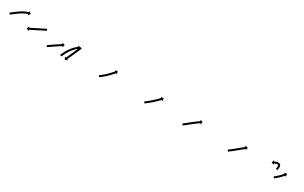

<svg xmlns="http://www.w3.org/2000/svg" viewBox="108 -1137 2992 1890"><g transform="rotate(30 1604.0 -192.0)"><path d="M-20.2 -202.7C-20.6 -202.3 -21.1 -202 -21.6 -201.6L-10.1 -185.3C-9.6 -185.7 -9.1 -186 -8.6 -186.4L-8.5 -186.4L-8.5 -186.4C-7.1 -187.4 -5.6 -188.5 -4.2 -189.5L-4.2 -189.5L-4.2 -189.6C-1.9 -191.2 0.4 -192.9 2.6 -194.6L2.6 -194.6L2.6 -194.6C5.6 -196.9 8.6 -199.2 11.5 -201.4L11.5 -201.4L11.6 -201.4C15.1 -204.1 18.7 -206.9 22.2 -209.6L22.2 -209.6L22.2 -209.6C26.2 -212.6 30.2 -215.7 34.2 -218.7L34.2 -218.7L34.2 -218.7C38.6 -221.9 42.9 -225.2 47.3 -228.4C47.3 -228.4 47.3 -228.4 47.3 -228.4C47.3 -228.3 47.3 -228.3 47.3 -228.3C51.9 -231.7 56.5 -234.9 61.1 -238.2C61.1 -238.2 61.1 -238.2 61.1 -238.1C61.1 -238.1 61.1 -238.1 61.1 -238.1C65.8 -241.4 70.6 -244.5 75.4 -247.7C75.4 -247.7 75.3 -247.6 75.3 -247.6C75.3 -247.6 75.3 -247.6 75.3 -247.6C80 -250.6 84.8 -253.6 89.6 -256.4C89.6 -256.4 89.6 -256.4 89.5 -256.4C89.5 -256.4 89.5 -256.4 89.5 -256.4C94.1 -259 98.8 -261.6 103.5 -264.1C103.5 -264.1 103.5 -264.1 103.4 -264.1C103.4 -264 103.3 -264 103.3 -264C107.7 -266.2 112.1 -268.4 116.6 -270.4C116.6 -270.4 116.5 -270.4 116.5 -270.3C116.4 -270.3 116.4 -270.3 116.4 -270.3C120.3 -272 124.2 -273.6 128.2 -275.1C128.2 -275.1 128.1 -275 128.1 -275C128 -275 128 -275 128 -275C131.1 -276.1 134.3 -277.2 137.6 -278.1C137.6 -278.1 137.5 -278.1 137.5 -278.1C137.4 -278.1 137.4 -278.1 137.4 -278.1C139.5 -278.7 141.7 -279.2 143.8 -279.8C143.8 -279.8 143.8 -279.8 143.8 -279.8C143.7 -279.7 143.7 -279.7 143.7 -279.7C144.5 -279.9 145.3 -280.1 146.1 -280.3L148.9 -267.4L166.6 -295L139 -312.7L141.8 -299.8C140.9 -299.6 140.1 -299.4 139.3 -299.2C139.3 -299.2 139.2 -299.2 139.2 -299.2C139.2 -299.2 139.1 -299.2 139.1 -299.2C136.7 -298.6 134.4 -298 132 -297.3C132 -297.3 132 -297.3 131.9 -297.3C131.9 -297.3 131.8 -297.3 131.8 -297.3C128.3 -296.2 124.8 -295.1 121.4 -293.9C121.4 -293.9 121.3 -293.8 121.3 -293.8C121.2 -293.8 121.1 -293.8 121.1 -293.8C116.9 -292.2 112.7 -290.5 108.5 -288.7C108.5 -288.7 108.4 -288.7 108.4 -288.6C108.3 -288.6 108.3 -288.6 108.3 -288.6C103.6 -286.5 98.9 -284.2 94.3 -281.9C94.3 -281.9 94.3 -281.9 94.2 -281.8C94.2 -281.8 94.2 -281.8 94.2 -281.8C89.2 -279.2 84.3 -276.5 79.5 -273.7C79.5 -273.7 79.5 -273.7 79.4 -273.7C79.4 -273.6 79.4 -273.6 79.4 -273.6C74.4 -270.6 69.4 -267.6 64.5 -264.5C64.5 -264.5 64.5 -264.5 64.5 -264.5C64.5 -264.4 64.4 -264.4 64.4 -264.4C59.5 -261.2 54.6 -257.9 49.8 -254.6C49.8 -254.6 49.8 -254.6 49.7 -254.6C49.7 -254.6 49.7 -254.6 49.7 -254.6C45 -251.3 40.3 -247.9 35.6 -244.6C35.6 -244.6 35.6 -244.5 35.5 -244.5C35.5 -244.5 35.5 -244.5 35.5 -244.5C31.1 -241.3 26.6 -238 22.2 -234.7L22.2 -234.7L22.2 -234.7C18.1 -231.6 14.1 -228.5 10.1 -225.5L10.1 -225.5L10.1 -225.5C6.5 -222.7 2.9 -220 -0.6 -217.3L-0.6 -217.3L-0.6 -217.3C-3.5 -215.1 -6.5 -212.8 -9.4 -210.6L-9.4 -210.6L-9.4 -210.6C-11.6 -209 -13.8 -207.3 -16 -205.7L-16 -205.7L-16 -205.7C-17.4 -204.7 -18.8 -203.7 -20.2 -202.7L-20.2 -202.7ZM386.1 -230.1C386.7 -230.4 387.3 -230.7 387.9 -231L378.9 -248.9C378.3 -248.6 377.7 -248.3 377.1 -248C375.4 -247.1 373.8 -246.3 372.1 -245.4C369.5 -244.1 366.9 -242.8 364.3 -241.5C360.9 -239.8 357.6 -238.1 354.2 -236.4C350.2 -234.4 346.2 -232.4 342.2 -230.4C337.8 -228.1 333.3 -225.9 328.9 -223.6C324.1 -221.2 319.3 -218.9 314.6 -216.5C309.7 -214 304.8 -211.5 299.8 -209C294.9 -206.5 290 -204.1 285.1 -201.6C280.3 -199.2 275.6 -196.8 270.8 -194.4C266.4 -192.2 261.9 -189.9 257.5 -187.7C253.5 -185.7 249.5 -183.6 245.5 -181.6C242.1 -179.9 238.8 -178.2 235.4 -176.5C232.8 -175.2 230.2 -173.9 227.6 -172.6C225.9 -171.8 224.3 -170.9 222.6 -170.1C222 -169.8 221.4 -169.5 220.8 -169.2L214.9 -181L204.6 -149.8L235.7 -139.6L229.8 -151.3C230.4 -151.6 231 -151.9 231.6 -152.2C233.3 -153.1 234.9 -153.9 236.6 -154.8C239.2 -156.1 241.8 -157.4 244.4 -158.7C247.8 -160.4 251.1 -162.1 254.5 -163.8C258.5 -165.8 262.5 -167.8 266.5 -169.8C270.9 -172 275.4 -174.3 279.8 -176.5C284.6 -178.9 289.3 -181.3 294.1 -183.7C299 -186.2 303.9 -188.7 308.8 -191.2C313.8 -193.6 318.7 -196.1 323.6 -198.6C328.3 -201 333.1 -203.4 337.9 -205.8C342.3 -208 346.8 -210.3 351.2 -212.5C355.2 -214.5 359.2 -216.5 363.2 -218.5C366.6 -220.2 369.9 -221.9 373.3 -223.6C375.9 -225 378.5 -226.3 381.1 -227.6C382.8 -228.4 384.4 -229.3 386.1 -230.1Z M458 -108.8C457.5 -108.4 457.1 -108.1 456.6 -107.8L468 -91.4C468.5 -91.7 468.9 -92 469.4 -92.3C470.7 -93.3 472.1 -94.2 473.4 -95.1C475.5 -96.6 477.6 -98 479.6 -99.4C482.3 -101.3 485 -103.1 487.7 -105C490.9 -107.2 494.1 -109.4 497.3 -111.5L497.3 -111.5L497.3 -111.5C500.8 -114 504.4 -116.4 508 -118.8L508 -118.8L508 -118.8C511.8 -121.4 515.6 -124 519.4 -126.6L519.4 -126.6L519.4 -126.6C523.4 -129.2 527.3 -131.9 531.3 -134.5L531.3 -134.5L531.3 -134.5C535.3 -137.2 539.2 -139.8 543.2 -142.5C547 -145 550.9 -147.5 554.7 -150.1C558.3 -152.5 561.9 -154.8 565.5 -157.2C568.7 -159.3 572 -161.4 575.2 -163.5C577.9 -165.3 580.6 -167.1 583.4 -168.9C585.5 -170.3 587.6 -171.6 589.7 -173C591 -173.9 592.4 -174.8 593.7 -175.7C594.2 -176 594.7 -176.3 595.2 -176.6L602.4 -165.6L609.1 -197.6L577 -204.4L584.2 -193.3C583.7 -193 583.3 -192.7 582.8 -192.4C581.4 -191.5 580.1 -190.6 578.7 -189.8C576.6 -188.4 574.5 -187 572.4 -185.6C569.7 -183.9 567 -182.1 564.2 -180.3C561 -178.2 557.8 -176 554.5 -173.9C550.9 -171.5 547.3 -169.2 543.7 -166.8C539.8 -164.2 536 -161.7 532.1 -159.1C528.1 -156.5 524.2 -153.8 520.2 -151.2L520.2 -151.2L520.2 -151.2C516.2 -148.5 512.2 -145.8 508.3 -143.2L508.3 -143.2L508.3 -143.2C504.4 -140.6 500.6 -138 496.7 -135.4L496.7 -135.4L496.7 -135.4C493.1 -132.9 489.6 -130.5 486 -128.1L486 -128.1L486 -128C482.8 -125.9 479.6 -123.7 476.4 -121.5C473.7 -119.6 471 -117.7 468.3 -115.9C466.2 -114.4 464.1 -113 462 -111.6C460.7 -110.6 459.3 -109.7 458 -108.8ZM771.4 -247.4C771.7 -248 772 -248.6 772.2 -249.2L754 -257.3C753.7 -256.7 753.4 -256.1 753.2 -255.5C752.4 -253.8 751.6 -252.1 750.9 -250.4C749.7 -247.7 748.5 -245.1 747.3 -242.4C745.8 -239 744.2 -235.5 742.7 -232.1C740.9 -228 739 -223.9 737.2 -219.9C735.2 -215.3 733.2 -210.8 731.1 -206.2C728.9 -201.3 726.8 -196.5 724.6 -191.6C722.4 -186.6 720.1 -181.6 717.9 -176.5C715.6 -171.5 713.4 -166.5 711.1 -161.5C709 -156.6 706.8 -151.7 704.6 -146.9C702.6 -142.3 700.5 -137.8 698.5 -133.2C696.7 -129.1 694.9 -125.1 693 -121C691.5 -117.5 690 -114.1 688.4 -110.7C687.2 -108 686 -105.3 684.9 -102.7C684.1 -101 683.3 -99.3 682.6 -97.6C682.3 -97 682 -96.4 681.8 -95.7L669.7 -101.1L681.4 -70.5L712 -82.2L700 -87.6C700.3 -88.2 700.6 -88.8 700.8 -89.4C701.6 -91.1 702.3 -92.8 703.1 -94.5C704.3 -97.2 705.5 -99.8 706.7 -102.5C708.2 -105.9 709.8 -109.4 711.3 -112.8C713.1 -116.9 714.9 -121 716.8 -125.1C718.8 -129.6 720.8 -134.2 722.9 -138.7C725 -143.6 727.2 -148.4 729.4 -153.3C731.6 -158.3 733.9 -163.4 736.1 -168.4C738.4 -173.4 740.6 -178.4 742.9 -183.5C745 -188.3 747.2 -193.2 749.4 -198C751.4 -202.6 753.5 -207.1 755.5 -211.7C757.3 -215.8 759.1 -219.9 761 -223.9C762.5 -227.4 764 -230.8 765.6 -234.3C766.8 -236.9 767.9 -239.6 769.1 -242.2C769.9 -243.9 770.7 -245.7 771.4 -247.4ZM619.8 -92.5C619.5 -91.8 619.3 -91.2 619 -90.5L637.7 -83.3C637.9 -83.9 638.2 -84.6 638.4 -85.2L638.4 -85.2L638.4 -85.2C639.1 -87.1 639.9 -88.9 640.6 -90.7C640.6 -90.7 640.6 -90.7 640.6 -90.7C640.6 -90.7 640.6 -90.7 640.6 -90.7C641.8 -93.5 643 -96.3 644.2 -99.1C644.2 -99.1 644.2 -99.1 644.1 -99.1C644.1 -99.1 644.1 -99.1 644.1 -99.1C645.7 -102.7 647.4 -106.3 649.1 -109.9C649.1 -109.9 649.1 -109.9 649 -109.9C649 -109.9 649 -109.8 649 -109.8C651.1 -114.1 653.1 -118.3 655.3 -122.5C655.3 -122.5 655.3 -122.5 655.2 -122.5C655.2 -122.4 655.2 -122.4 655.2 -122.4C657.7 -127.1 660.2 -131.7 662.8 -136.3C662.8 -136.3 662.7 -136.3 662.7 -136.2C662.7 -136.2 662.7 -136.2 662.7 -136.2C665.5 -141.1 668.4 -145.9 671.4 -150.7C671.4 -150.7 671.4 -150.7 671.4 -150.6C671.4 -150.6 671.3 -150.6 671.3 -150.6C674.5 -155.5 677.8 -160.3 681.1 -165.2C681.1 -165.2 681.1 -165.1 681 -165.1C681 -165 681 -165 681 -165C684.4 -169.8 687.9 -174.5 691.5 -179.1C691.5 -179.1 691.4 -179.1 691.4 -179.1C691.4 -179 691.4 -179 691.4 -179C694.9 -183.4 698.5 -187.8 702.3 -192.1C702.3 -192.1 702.2 -192.1 702.2 -192.1C702.2 -192 702.1 -192 702.1 -192C705.7 -196 709.3 -199.9 713 -203.8C713 -203.8 713 -203.8 712.9 -203.7C712.9 -203.7 712.9 -203.7 712.9 -203.7C716.2 -207.1 719.7 -210.5 723.1 -213.8C723.1 -213.8 723.1 -213.8 723.1 -213.7C723.1 -213.7 723 -213.7 723 -213.7C726 -216.4 729 -219.2 732.1 -221.8C732.1 -221.8 732.1 -221.8 732.1 -221.8C732 -221.8 732 -221.7 732 -221.7C734.4 -223.8 736.8 -225.8 739.3 -227.8C739.3 -227.8 739.2 -227.8 739.2 -227.8C739.2 -227.7 739.2 -227.7 739.2 -227.7C740.8 -229 742.4 -230.2 744 -231.5C744 -231.5 743.9 -231.5 743.9 -231.5C743.9 -231.5 743.9 -231.4 743.9 -231.4C744.5 -231.9 745.1 -232.3 745.6 -232.8L753.6 -222.3L758.1 -254.7L725.6 -259.2L733.6 -248.7C733 -248.2 732.4 -247.8 731.8 -247.3C731.8 -247.3 731.8 -247.3 731.8 -247.3C731.7 -247.3 731.7 -247.3 731.7 -247.3C730.1 -246 728.4 -244.7 726.7 -243.4C726.7 -243.4 726.7 -243.4 726.7 -243.3C726.7 -243.3 726.6 -243.3 726.6 -243.3C724.1 -241.2 721.6 -239.1 719.1 -237C719.1 -237 719 -237 719 -236.9C719 -236.9 719 -236.9 719 -236.9C715.7 -234.1 712.6 -231.3 709.5 -228.4C709.5 -228.4 709.4 -228.3 709.4 -228.3C709.4 -228.3 709.3 -228.3 709.3 -228.3C705.7 -224.8 702.1 -221.3 698.6 -217.7C698.6 -217.7 698.6 -217.7 698.6 -217.7C698.5 -217.6 698.5 -217.6 698.5 -217.6C694.7 -213.6 690.9 -209.5 687.2 -205.3C687.2 -205.3 687.2 -205.3 687.1 -205.2C687.1 -205.2 687.1 -205.2 687.1 -205.2C683.2 -200.7 679.4 -196.1 675.7 -191.5C675.7 -191.5 675.7 -191.4 675.7 -191.4C675.7 -191.4 675.6 -191.3 675.6 -191.3C671.9 -186.5 668.3 -181.6 664.7 -176.7C664.7 -176.7 664.7 -176.6 664.7 -176.6C664.7 -176.6 664.6 -176.5 664.6 -176.5C661.2 -171.5 657.8 -166.5 654.5 -161.4C654.5 -161.4 654.5 -161.4 654.5 -161.3C654.5 -161.3 654.4 -161.3 654.4 -161.3C651.3 -156.3 648.3 -151.3 645.4 -146.2C645.4 -146.2 645.4 -146.2 645.4 -146.2C645.3 -146.1 645.3 -146.1 645.3 -146.1C642.7 -141.3 640 -136.5 637.5 -131.7C637.5 -131.7 637.5 -131.7 637.5 -131.6C637.5 -131.6 637.4 -131.6 637.4 -131.6C635.2 -127.2 633.1 -122.9 631 -118.5C631 -118.5 631 -118.4 630.9 -118.4C630.9 -118.4 630.9 -118.4 630.9 -118.4C629.2 -114.6 627.5 -110.9 625.8 -107.1C625.8 -107.1 625.8 -107.1 625.8 -107.1C625.8 -107.1 625.8 -107 625.8 -107C624.5 -104.1 623.3 -101.2 622.1 -98.3C622.1 -98.3 622.1 -98.3 622.1 -98.2C622.1 -98.2 622.1 -98.2 622.1 -98.2C621.3 -96.3 620.6 -94.4 619.8 -92.5L619.8 -92.5Z M1050.1 -108.8C1049.6 -108.5 1049.1 -108.1 1048.5 -107.8L1060 -91.4C1060.5 -91.7 1061 -92.1 1061.6 -92.5L1061.6 -92.5L1061.6 -92.5C1063.1 -93.5 1064.5 -94.6 1066 -95.6L1066 -95.6L1066 -95.6C1068.3 -97.3 1070.6 -98.9 1072.8 -100.6C1072.8 -100.6 1072.8 -100.6 1072.8 -100.6C1072.9 -100.6 1072.9 -100.6 1072.9 -100.6C1075.8 -102.8 1078.7 -105 1081.6 -107.2C1081.6 -107.2 1081.6 -107.2 1081.6 -107.2C1081.6 -107.2 1081.6 -107.2 1081.6 -107.2C1085 -109.9 1088.4 -112.6 1091.7 -115.2C1091.7 -115.2 1091.7 -115.3 1091.8 -115.3C1091.8 -115.3 1091.8 -115.3 1091.8 -115.3C1095.5 -118.3 1099.2 -121.4 1102.9 -124.5C1102.9 -124.5 1102.9 -124.5 1102.9 -124.6C1102.9 -124.6 1102.9 -124.6 1102.9 -124.6C1106.8 -127.9 1110.7 -131.3 1114.5 -134.8C1114.5 -134.8 1114.5 -134.8 1114.5 -134.8C1114.5 -134.8 1114.6 -134.8 1114.6 -134.8C1118.5 -138.4 1122.4 -142 1126.2 -145.7C1126.2 -145.7 1126.3 -145.7 1126.3 -145.7C1126.3 -145.7 1126.3 -145.8 1126.3 -145.8C1130.1 -149.4 1133.9 -153.2 1137.7 -156.9C1137.7 -156.9 1137.7 -157 1137.7 -157C1137.8 -157 1137.8 -157 1137.8 -157C1141.4 -160.7 1145 -164.4 1148.6 -168.1C1148.6 -168.1 1148.6 -168.1 1148.6 -168.2C1148.6 -168.2 1148.6 -168.2 1148.6 -168.2C1152 -171.7 1155.3 -175.3 1158.6 -178.8L1158.6 -178.9L1158.6 -178.9C1161.6 -182.1 1164.5 -185.3 1167.4 -188.6L1167.5 -188.6L1167.5 -188.6C1169.9 -191.4 1172.4 -194.2 1174.9 -197L1174.9 -197L1174.9 -197C1176.8 -199.2 1178.7 -201.3 1180.6 -203.5C1181.9 -204.9 1183.1 -206.3 1184.3 -207.7C1184.8 -208.2 1185.2 -208.7 1185.6 -209.2L1195.5 -200.5L1193.4 -233.2L1160.7 -231.1L1170.6 -222.4C1170.2 -221.9 1169.7 -221.4 1169.3 -220.9C1168.1 -219.5 1166.8 -218.1 1165.6 -216.7C1163.7 -214.5 1161.8 -212.4 1159.9 -210.2L1159.9 -210.2L1159.9 -210.2C1157.5 -207.5 1155 -204.7 1152.5 -201.9L1152.6 -202L1152.6 -202C1149.7 -198.8 1146.8 -195.6 1143.9 -192.4L1143.9 -192.4L1143.9 -192.4C1140.6 -188.9 1137.4 -185.4 1134.1 -181.9C1134.1 -181.9 1134.1 -181.9 1134.1 -181.9C1134.1 -182 1134.1 -182 1134.1 -182C1130.6 -178.3 1127.1 -174.7 1123.5 -171C1123.5 -171 1123.5 -171.1 1123.6 -171.1C1123.6 -171.1 1123.6 -171.1 1123.6 -171.1C1119.9 -167.4 1116.2 -163.8 1112.4 -160.2C1112.4 -160.2 1112.4 -160.2 1112.5 -160.2C1112.5 -160.2 1112.5 -160.2 1112.5 -160.2C1108.7 -156.6 1104.9 -153.1 1101.1 -149.6C1101.1 -149.6 1101.1 -149.6 1101.1 -149.6C1101.1 -149.6 1101.1 -149.7 1101.1 -149.7C1097.4 -146.3 1093.6 -143 1089.9 -139.7C1089.9 -139.7 1089.9 -139.7 1089.9 -139.7C1089.9 -139.8 1089.9 -139.8 1089.9 -139.8C1086.3 -136.7 1082.7 -133.7 1079.1 -130.8C1079.1 -130.8 1079.1 -130.8 1079.2 -130.8C1079.2 -130.8 1079.2 -130.8 1079.2 -130.8C1075.9 -128.2 1072.6 -125.6 1069.3 -123C1069.3 -123 1069.3 -123 1069.4 -123C1069.4 -123.1 1069.4 -123.1 1069.4 -123.1C1066.6 -120.9 1063.7 -118.8 1060.9 -116.6C1060.9 -116.6 1060.9 -116.7 1060.9 -116.7C1060.9 -116.7 1061 -116.7 1061 -116.7C1058.8 -115.1 1056.5 -113.4 1054.3 -111.8L1054.3 -111.9L1054.4 -111.9C1052.9 -110.9 1051.5 -109.8 1050.1 -108.8L1050.1 -108.8Z M1566.1 -108.8C1565.6 -108.5 1565.1 -108.1 1564.5 -107.8L1576 -91.4C1576.5 -91.7 1577 -92.1 1577.6 -92.5L1577.6 -92.5L1577.6 -92.5C1579.1 -93.5 1580.5 -94.6 1582 -95.6L1582 -95.6L1582 -95.6C1584.3 -97.3 1586.6 -98.9 1588.9 -100.6C1588.9 -100.6 1588.9 -100.6 1588.9 -100.6C1588.9 -100.6 1588.9 -100.6 1588.9 -100.6C1591.9 -102.8 1594.8 -105 1597.7 -107.2C1597.7 -107.2 1597.7 -107.2 1597.7 -107.2C1597.7 -107.2 1597.7 -107.2 1597.7 -107.2C1601.2 -109.9 1604.6 -112.5 1608 -115.2C1608 -115.2 1608 -115.2 1608 -115.2C1608 -115.3 1608 -115.3 1608 -115.3C1611.8 -118.3 1615.6 -121.3 1619.3 -124.4C1619.3 -124.4 1619.3 -124.4 1619.3 -124.4C1619.3 -124.5 1619.4 -124.5 1619.4 -124.5C1623.3 -127.8 1627.3 -131.1 1631.2 -134.5C1631.2 -134.5 1631.3 -134.5 1631.3 -134.5C1631.3 -134.6 1631.3 -134.6 1631.3 -134.6C1635.4 -138.1 1639.4 -141.6 1643.4 -145.2C1643.4 -145.2 1643.4 -145.2 1643.4 -145.2C1643.4 -145.2 1643.5 -145.3 1643.5 -145.3C1647.5 -148.9 1651.5 -152.5 1655.4 -156.2L1655.4 -156.2L1655.5 -156.2C1659.3 -159.8 1663.2 -163.3 1667 -166.9L1667 -166.9L1667 -167C1670.6 -170.4 1674.2 -173.8 1677.7 -177.2L1677.7 -177.2L1677.8 -177.2C1681 -180.2 1684.2 -183.3 1687.4 -186.4C1690.1 -189 1692.8 -191.6 1695.6 -194.3C1697.7 -196.3 1699.8 -198.3 1701.9 -200.3L1701.9 -200.3L1701.9 -200.3C1703.3 -201.6 1704.7 -202.9 1706 -204.2C1706.5 -204.7 1707 -205.2 1707.5 -205.6L1716.5 -196.1L1717.5 -228.8L1684.7 -229.7L1693.7 -220.2C1693.3 -219.7 1692.8 -219.2 1692.3 -218.8C1690.9 -217.4 1689.5 -216.1 1688.1 -214.8L1688.1 -214.8L1688.1 -214.8C1686 -212.8 1683.9 -210.7 1681.7 -208.7C1679 -206.1 1676.3 -203.5 1673.5 -200.8C1670.3 -197.8 1667.1 -194.7 1663.9 -191.6L1663.9 -191.6L1663.9 -191.6C1660.4 -188.2 1656.8 -184.9 1653.3 -181.5L1653.3 -181.5L1653.3 -181.5C1649.5 -177.9 1645.7 -174.4 1641.9 -170.9L1641.9 -170.9L1641.9 -170.9C1638 -167.3 1634 -163.7 1630.1 -160.1C1630.1 -160.1 1630.1 -160.1 1630.1 -160.1C1630.1 -160.2 1630.1 -160.2 1630.1 -160.2C1626.2 -156.6 1622.2 -153.1 1618.2 -149.7C1618.2 -149.7 1618.2 -149.7 1618.2 -149.7C1618.2 -149.7 1618.2 -149.7 1618.2 -149.7C1614.4 -146.4 1610.5 -143.1 1606.5 -139.8C1606.5 -139.8 1606.6 -139.8 1606.6 -139.8C1606.6 -139.9 1606.6 -139.9 1606.6 -139.9C1602.9 -136.8 1599.2 -133.8 1595.5 -130.9C1595.5 -130.9 1595.5 -130.9 1595.6 -130.9C1595.6 -130.9 1595.6 -130.9 1595.6 -130.9C1592.3 -128.3 1588.9 -125.7 1585.5 -123.1C1585.5 -123.1 1585.6 -123.1 1585.6 -123.1C1585.6 -123.1 1585.6 -123.1 1585.6 -123.1C1582.7 -121 1579.9 -118.8 1577 -116.7C1577 -116.7 1577 -116.7 1577 -116.7C1577 -116.7 1577.1 -116.7 1577.1 -116.7C1574.8 -115.1 1572.6 -113.5 1570.4 -111.9L1570.4 -111.9L1570.4 -111.9C1569 -110.9 1567.5 -109.8 1566.1 -108.8L1566.1 -108.8Z M2000 -108.8C1999.6 -108.5 1999.1 -108.1 1998.6 -107.8L2010 -91.4C2010.5 -91.7 2011 -92.1 2011.5 -92.4L2011.5 -92.4L2011.6 -92.5C2013 -93.5 2014.4 -94.5 2015.8 -95.5C2015.8 -95.5 2015.9 -95.5 2015.9 -95.5C2015.9 -95.6 2015.9 -95.6 2015.9 -95.6C2018.1 -97.2 2020.4 -98.9 2022.6 -100.6C2022.6 -100.6 2022.6 -100.6 2022.6 -100.6C2022.6 -100.6 2022.7 -100.6 2022.7 -100.6C2025.6 -102.8 2028.5 -105.1 2031.4 -107.3L2031.4 -107.3L2031.4 -107.3C2034.9 -110.1 2038.4 -112.8 2041.8 -115.5L2041.8 -115.5L2041.8 -115.5C2045.7 -118.6 2049.6 -121.7 2053.5 -124.8C2057.7 -128.1 2061.8 -131.4 2066 -134.8C2070.3 -138.2 2074.7 -141.7 2079 -145.1L2079 -145.1L2079 -145.1C2083.3 -148.5 2087.7 -151.9 2092.1 -155.3L2092.1 -155.3L2092.1 -155.3C2096.3 -158.6 2100.6 -161.9 2104.9 -165.2L2104.9 -165.2L2104.9 -165.2C2108.9 -168.2 2112.9 -171.3 2117 -174.3L2117 -174.3L2117 -174.3C2120.6 -177 2124.3 -179.7 2127.9 -182.4L2127.9 -182.4L2127.9 -182.4C2131 -184.6 2134.1 -186.9 2137.3 -189.1L2137.2 -189.1L2137.2 -189.1C2139.7 -190.8 2142.1 -192.5 2144.5 -194.2L2144.5 -194.2L2144.5 -194.2C2146.1 -195.3 2147.6 -196.4 2149.2 -197.5L2149.2 -197.5L2149.2 -197.5C2149.8 -197.9 2150.3 -198.3 2150.9 -198.7L2158.3 -187.8L2164.3 -220L2132.1 -226L2139.6 -215.1C2139 -214.7 2138.4 -214.4 2137.9 -214L2137.9 -214L2137.8 -214C2136.2 -212.9 2134.7 -211.7 2133.1 -210.6L2133 -210.6L2133 -210.6C2130.6 -208.9 2128.1 -207.2 2125.7 -205.4L2125.6 -205.4L2125.6 -205.4C2122.5 -203.1 2119.3 -200.8 2116.1 -198.6L2116.1 -198.5L2116.1 -198.5C2112.4 -195.8 2108.7 -193.1 2105 -190.4L2105 -190.3L2105 -190.3C2100.9 -187.3 2096.8 -184.2 2092.8 -181.1L2092.8 -181.1L2092.7 -181.1C2088.4 -177.8 2084.1 -174.5 2079.8 -171.1L2079.8 -171.1L2079.8 -171.1C2075.4 -167.7 2071 -164.2 2066.6 -160.8L2066.6 -160.8L2066.6 -160.8C2062.2 -157.3 2057.9 -153.9 2053.5 -150.4C2049.4 -147.1 2045.2 -143.8 2041 -140.4C2037.1 -137.3 2033.3 -134.3 2029.4 -131.2L2029.4 -131.2L2029.4 -131.2C2026 -128.5 2022.6 -125.8 2019.1 -123.1L2019.1 -123.1L2019.2 -123.1C2016.3 -120.9 2013.4 -118.7 2010.5 -116.5C2010.5 -116.5 2010.6 -116.5 2010.6 -116.5C2010.6 -116.5 2010.6 -116.5 2010.6 -116.5C2008.4 -114.9 2006.2 -113.3 2004.1 -111.7C2004.1 -111.7 2004.1 -111.7 2004.1 -111.7C2004.1 -111.7 2004.1 -111.7 2004.1 -111.7C2002.7 -110.7 2001.4 -109.7 2000 -108.8L2000 -108.8Z M2515.1 -108.8C2514.6 -108.5 2514.1 -108.1 2513.6 -107.8L2525 -91.4C2525.5 -91.7 2526 -92.1 2526.6 -92.5L2526.6 -92.5L2526.6 -92.5C2528.1 -93.5 2529.5 -94.6 2531 -95.6L2531 -95.6L2531 -95.6C2533.3 -97.3 2535.6 -98.9 2537.9 -100.6L2537.9 -100.6L2537.9 -100.6C2540.8 -102.8 2543.8 -105 2546.7 -107.2L2546.7 -107.2L2546.7 -107.3C2550.2 -109.9 2553.7 -112.6 2557.1 -115.3L2557.1 -115.3L2557.2 -115.3C2561 -118.3 2564.9 -121.4 2568.7 -124.4L2568.7 -124.4L2568.7 -124.5C2572.8 -127.8 2576.9 -131.1 2581 -134.4L2581.1 -134.4L2581.1 -134.4C2585.3 -137.9 2589.5 -141.3 2593.8 -144.8L2593.8 -144.8L2593.8 -144.8C2598 -148.3 2602.3 -151.8 2606.5 -155.3C2610.6 -158.7 2614.7 -162.1 2618.9 -165.4C2622.7 -168.6 2626.6 -171.8 2630.5 -175L2630.5 -175L2630.5 -175C2634 -177.8 2637.5 -180.6 2641 -183.5L2641 -183.5L2641 -183.4C2643.9 -185.8 2646.9 -188.2 2649.9 -190.6L2649.9 -190.6L2649.9 -190.6C2652.2 -192.4 2654.5 -194.3 2656.8 -196.1L2656.8 -196.1L2656.8 -196.1C2658.3 -197.2 2659.8 -198.4 2661.3 -199.6L2661.3 -199.6L2661.3 -199.6C2661.8 -200 2662.4 -200.4 2662.9 -200.8L2671 -190.4L2675 -223L2642.5 -227L2650.6 -216.6C2650.1 -216.2 2649.5 -215.8 2649 -215.4L2649 -215.4L2649 -215.4C2647.5 -214.2 2646 -213 2644.5 -211.8L2644.4 -211.8L2644.4 -211.8C2642.1 -210 2639.8 -208.1 2637.4 -206.3L2637.4 -206.3L2637.4 -206.2C2634.4 -203.8 2631.4 -201.4 2628.4 -199L2628.4 -199L2628.4 -199C2624.9 -196.2 2621.4 -193.3 2617.9 -190.5L2617.8 -190.5L2617.8 -190.5C2613.9 -187.3 2610.1 -184.1 2606.2 -180.9C2602 -177.5 2597.9 -174.1 2593.8 -170.7C2589.5 -167.2 2585.3 -163.7 2581.1 -160.3L2581.1 -160.3L2581.1 -160.3C2576.9 -156.8 2572.6 -153.4 2568.4 -149.9L2568.4 -149.9L2568.4 -149.9C2564.4 -146.6 2560.3 -143.3 2556.2 -140.1L2556.2 -140.1L2556.2 -140.1C2552.4 -137 2548.6 -134 2544.8 -131L2544.8 -131L2544.8 -131.1C2541.4 -128.4 2538 -125.8 2534.6 -123.2L2534.6 -123.2L2534.6 -123.2C2531.8 -121 2528.9 -118.8 2526 -116.7L2526 -116.7L2526 -116.7C2523.8 -115.1 2521.6 -113.5 2519.3 -111.9L2519.4 -111.9L2519.4 -111.9C2517.9 -110.9 2516.5 -109.8 2515.1 -108.8L2515.1 -108.8ZM3017.9 -184.3C3017.8 -183.9 3017.6 -183.4 3017.4 -182.9L3036.4 -176.6C3036.6 -177.1 3036.8 -177.6 3036.9 -178.2C3036.9 -178.2 3036.9 -178.2 3036.9 -178.2C3037 -178.2 3037 -178.3 3037 -178.3C3037.4 -179.8 3037.9 -181.3 3038.3 -182.8C3038.3 -182.8 3038.3 -182.9 3038.3 -182.9C3038.4 -183 3038.4 -183 3038.4 -183C3039 -185.4 3039.6 -187.8 3040.1 -190.2C3040.1 -190.2 3040.1 -190.2 3040.1 -190.3C3040.1 -190.4 3040.2 -190.4 3040.2 -190.4C3040.8 -193.5 3041.2 -196.6 3041.7 -199.7C3041.7 -199.7 3041.7 -199.8 3041.7 -199.9C3041.7 -200 3041.7 -200.1 3041.7 -200.1C3042 -203.7 3042.2 -207.2 3042.3 -210.8C3042.3 -210.8 3042.3 -211 3042.3 -211.1C3042.3 -211.2 3042.3 -211.3 3042.3 -211.3C3042.1 -215 3041.8 -218.7 3041.2 -222.3C3041.2 -222.3 3041.1 -222.5 3041.1 -222.7C3041.1 -222.9 3041 -223.1 3041 -223.1C3040.2 -226.3 3039.2 -229.5 3037.8 -232.5C3037.8 -232.5 3037.7 -232.8 3037.5 -233C3037.4 -233.3 3037.3 -233.5 3037.3 -233.5C3035.8 -235.9 3034.1 -238.1 3032.1 -240C3032.1 -240 3031.8 -240.2 3031.6 -240.4C3031.3 -240.6 3031.1 -240.9 3031 -240.9C3028.7 -242.5 3026.1 -243.8 3023.4 -244.8C3023.4 -244.8 3023.2 -244.9 3022.9 -245C3022.7 -245.1 3022.4 -245.2 3022.4 -245.2C3019 -246.1 3015.5 -246.6 3012 -246.9C3012 -246.9 3011.8 -246.9 3011.7 -246.9C3011.5 -246.9 3011.3 -246.9 3011.3 -246.9C3007.8 -247 3004.3 -246.8 3000.8 -246.3C3000.8 -246.3 3000.7 -246.3 3000.5 -246.2C3000.4 -246.2 3000.3 -246.2 3000.3 -246.2C2996.8 -245.5 2993.3 -244.7 2989.9 -243.7C2989.9 -243.7 2989.8 -243.7 2989.7 -243.6C2989.7 -243.6 2989.6 -243.6 2989.6 -243.6C2986.5 -242.6 2983.5 -241.5 2980.6 -240.4C2980.6 -240.4 2980.5 -240.4 2980.5 -240.4C2980.4 -240.3 2980.4 -240.3 2980.4 -240.3C2978 -239.3 2975.7 -238.3 2973.4 -237.3C2973.4 -237.3 2973.4 -237.3 2973.4 -237.3C2973.3 -237.2 2973.3 -237.2 2973.3 -237.2C2971.8 -236.5 2970.4 -235.8 2968.9 -235.1C2968.9 -235.1 2968.9 -235.1 2968.9 -235.1C2968.8 -235 2968.8 -235 2968.8 -235C2968.3 -234.8 2967.8 -234.5 2967.3 -234.3L2961.2 -245.9L2951.4 -214.7L2982.6 -204.8L2976.5 -216.5C2977 -216.8 2977.5 -217 2978 -217.3C2978 -217.3 2978 -217.3 2978 -217.2C2977.9 -217.2 2977.9 -217.2 2977.9 -217.2C2979.2 -217.9 2980.6 -218.5 2981.9 -219.2C2981.9 -219.2 2981.9 -219.2 2981.9 -219.2C2981.8 -219.1 2981.8 -219.1 2981.8 -219.1C2983.8 -220.1 2985.9 -221 2988 -221.8C2988 -221.8 2988 -221.8 2987.9 -221.8C2987.9 -221.8 2987.8 -221.7 2987.8 -221.7C2990.4 -222.8 2993.1 -223.7 2995.7 -224.6C2995.7 -224.6 2995.7 -224.5 2995.6 -224.5C2995.5 -224.5 2995.4 -224.5 2995.4 -224.5C2998.3 -225.3 3001.2 -226 3004.1 -226.6C3004.1 -226.6 3004 -226.5 3003.8 -226.5C3003.7 -226.5 3003.5 -226.5 3003.5 -226.5C3006 -226.8 3008.5 -227 3011 -226.9C3011 -226.9 3010.8 -226.9 3010.7 -226.9C3010.5 -226.9 3010.3 -227 3010.3 -227C3012.7 -226.8 3015.1 -226.4 3017.4 -225.8C3017.4 -225.8 3017.1 -225.9 3016.9 -226C3016.6 -226.1 3016.3 -226.1 3016.3 -226.1C3017.4 -225.7 3018.5 -225.2 3019.5 -224.6C3019.5 -224.6 3019.2 -224.8 3018.9 -225C3018.6 -225.2 3018.4 -225.5 3018.4 -225.5C3019.1 -224.8 3019.7 -224 3020.2 -223.1C3020.2 -223.1 3020 -223.4 3019.9 -223.6C3019.8 -223.9 3019.6 -224.2 3019.6 -224.1C3020.5 -222.3 3021.1 -220.3 3021.6 -218.3C3021.6 -218.3 3021.6 -218.5 3021.5 -218.7C3021.5 -218.9 3021.4 -219.1 3021.4 -219.1C3021.9 -216.2 3022.2 -213.4 3022.3 -210.6C3022.3 -210.6 3022.3 -210.7 3022.3 -210.8C3022.3 -210.9 3022.3 -211.1 3022.3 -211.1C3022.2 -208 3022.1 -205 3021.8 -202C3021.8 -202 3021.8 -202.1 3021.8 -202.2C3021.8 -202.3 3021.8 -202.4 3021.8 -202.4C3021.5 -199.6 3021 -196.9 3020.5 -194.2C3020.5 -194.2 3020.5 -194.3 3020.5 -194.4C3020.6 -194.4 3020.6 -194.5 3020.6 -194.5C3020.1 -192.4 3019.6 -190.2 3019 -188.1C3019 -188.1 3019.1 -188.2 3019.1 -188.2C3019.1 -188.3 3019.1 -188.3 3019.1 -188.3C3018.7 -187 3018.3 -185.6 3017.9 -184.3C3017.9 -184.3 3017.9 -184.3 3017.9 -184.3C3017.9 -184.3 3017.9 -184.3 3017.9 -184.3Z M3038.3 -106.9C3037.9 -106.7 3037.6 -106.5 3037.3 -106.2L3048.9 -89.9C3049.2 -90.2 3049.5 -90.4 3049.9 -90.7L3049.9 -90.7L3049.9 -90.7C3050.9 -91.4 3051.8 -92.1 3052.8 -92.8L3052.8 -92.8L3052.8 -92.8C3054.3 -93.9 3055.8 -95 3057.3 -96.1C3057.3 -96.1 3057.3 -96.1 3057.3 -96.1C3057.3 -96.1 3057.3 -96.2 3057.3 -96.2C3059.2 -97.6 3061.1 -99.1 3063 -100.6C3063 -100.6 3063 -100.6 3063 -100.6C3063.1 -100.6 3063.1 -100.6 3063.1 -100.6C3065.3 -102.4 3067.5 -104.2 3069.7 -106C3069.7 -106 3069.7 -106.1 3069.7 -106.1C3069.8 -106.1 3069.8 -106.1 3069.8 -106.1C3072.2 -108.2 3074.6 -110.2 3077.1 -112.3C3077.1 -112.3 3077.1 -112.4 3077.1 -112.4C3077.1 -112.4 3077.1 -112.4 3077.1 -112.4C3079.7 -114.7 3082.3 -117 3084.8 -119.3C3084.8 -119.3 3084.8 -119.3 3084.8 -119.3C3084.8 -119.3 3084.8 -119.3 3084.8 -119.3C3087.5 -121.8 3090.1 -124.2 3092.6 -126.7C3092.6 -126.7 3092.6 -126.7 3092.7 -126.7C3092.7 -126.7 3092.7 -126.7 3092.7 -126.7C3095.2 -129.2 3097.8 -131.7 3100.3 -134.2C3100.3 -134.2 3100.3 -134.3 3100.3 -134.3C3100.4 -134.3 3100.4 -134.3 3100.4 -134.3C3102.8 -136.8 3105.2 -139.2 3107.7 -141.7C3107.7 -141.7 3107.7 -141.8 3107.7 -141.8C3107.7 -141.8 3107.7 -141.8 3107.7 -141.8C3110 -144.1 3112.2 -146.5 3114.4 -148.9L3114.4 -148.9L3114.5 -148.9C3116.4 -151.1 3118.4 -153.2 3120.4 -155.4L3120.4 -155.4L3120.4 -155.4C3122.1 -157.3 3123.7 -159.1 3125.4 -161L3125.4 -161L3125.4 -161C3126.7 -162.4 3128 -163.9 3129.2 -165.3L3129.2 -165.3L3129.2 -165.3C3130 -166.3 3130.9 -167.2 3131.7 -168.1L3131.7 -168.1L3131.7 -168.1C3132 -168.5 3132.2 -168.8 3132.5 -169.1L3142.5 -160.5L3140.1 -193.2L3107.5 -190.8L3117.4 -182.2C3117.1 -181.9 3116.8 -181.6 3116.6 -181.2L3116.6 -181.2L3116.6 -181.2C3115.8 -180.3 3115 -179.4 3114.2 -178.5L3114.2 -178.5L3114.2 -178.5C3112.9 -177.1 3111.7 -175.7 3110.4 -174.3L3110.5 -174.3L3110.5 -174.3C3108.8 -172.5 3107.2 -170.7 3105.6 -168.8L3105.6 -168.9L3105.6 -168.9C3103.7 -166.7 3101.7 -164.6 3099.8 -162.5L3099.8 -162.5L3099.8 -162.6C3097.6 -160.2 3095.4 -157.9 3093.2 -155.6C3093.2 -155.6 3093.2 -155.6 3093.3 -155.6C3093.3 -155.6 3093.3 -155.6 3093.3 -155.6C3090.9 -153.2 3088.5 -150.8 3086.2 -148.4C3086.2 -148.4 3086.2 -148.4 3086.2 -148.4C3086.2 -148.4 3086.2 -148.4 3086.2 -148.4C3083.7 -145.9 3081.3 -143.5 3078.7 -141.1C3078.7 -141.1 3078.8 -141.1 3078.8 -141.1C3078.8 -141.1 3078.8 -141.1 3078.8 -141.1C3076.3 -138.7 3073.8 -136.4 3071.2 -134C3071.2 -134 3071.3 -134 3071.3 -134C3071.3 -134 3071.3 -134.1 3071.3 -134.1C3068.8 -131.8 3066.4 -129.6 3063.9 -127.4C3063.9 -127.4 3063.9 -127.4 3063.9 -127.4C3063.9 -127.4 3063.9 -127.4 3063.9 -127.4C3061.6 -125.4 3059.3 -123.4 3056.9 -121.4C3056.9 -121.4 3056.9 -121.4 3056.9 -121.4C3056.9 -121.4 3057 -121.4 3057 -121.4C3054.8 -119.7 3052.7 -118 3050.6 -116.2C3050.6 -116.2 3050.6 -116.2 3050.6 -116.3C3050.6 -116.3 3050.6 -116.3 3050.6 -116.3C3048.8 -114.9 3047 -113.4 3045.2 -112C3045.2 -112 3045.2 -112 3045.2 -112C3045.2 -112.1 3045.2 -112.1 3045.2 -112.1C3043.8 -111 3042.4 -109.9 3040.9 -108.9L3041 -108.9L3041 -108.9C3040.1 -108.2 3039.2 -107.6 3038.2 -106.9L3038.2 -106.9Z"/></g></svg>

Font: FRB American Cursive Just Arrows Extrabold
Style: Bold Italic
Weight: 800
Italic angle: -25°
Version: Version 2.0;Modular Font Editor K font №1